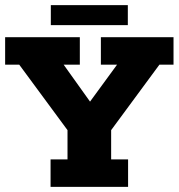

<svg xmlns="http://www.w3.org/2000/svg" viewBox="-20 -728 696 748"><path d="M177 0V-107H243V-221L55 -476H0V-583H291V-476H228L353 -301H308L436 -476H373V-583H656V-476H601L413 -221V-107H479V0ZM178 -630V-708H478V-630Z"/></svg>

Font: Rokkitt SemiBold ExtraBold
Style: Regular
Weight: 800
Version: Version 3.103